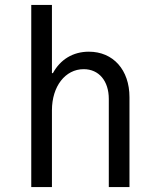

<svg xmlns="http://www.w3.org/2000/svg" viewBox="-20 -760 640 780"><path d="M107 0H191V-312C191 -409 245 -479 320 -479C382 -479 422 -431 422 -358V0H506V-365C506 -476 440 -550 341 -550C276 -550 225 -518 195 -463H191V-740H107Z"/></svg>

Font: CommitMono
Style: 400Regular
Weight: 400
Monospace: yes
Designer: Eigil Nikolajsen
Foundry: Eigil Nikolajsen
Version: Version 1.143